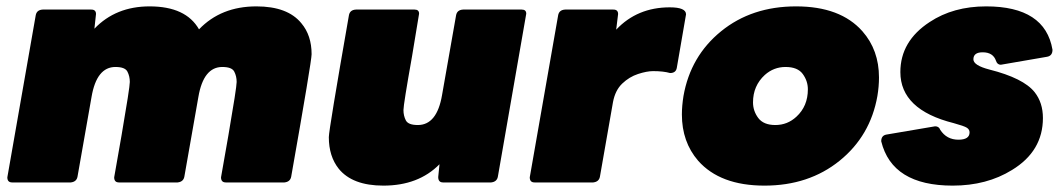

<svg xmlns="http://www.w3.org/2000/svg" viewBox="-20 -572 3320 602"><path d="M872 0H688Q673 0 673 -16L696 -147Q722 -298 722 -315Q722 -333 714.5 -347.5Q707 -362 677 -362Q618 -362 602 -268L558 -18Q555 -2 537 0H353Q338 0 338 -16L361 -147Q387 -298 387 -315Q387 -333 379.5 -347.5Q372 -362 342 -362Q283 -362 267 -268L223 -18Q220 -2 202 0H18Q3 0 3 -16L92 -524Q95 -541 114 -542H266Q281 -542 281 -528L276 -482Q343 -552 449 -552Q563 -552 604 -480Q673 -552 784 -552Q882 -552 925 -499Q957 -461 957 -402Q957 -380 893 -18Q890 -2 872 0Z M1182 10Q1085 10 1042 -43Q1011 -82 1011 -142Q1011 -164 1074 -524Q1077 -541 1096 -542H1280Q1294 -542 1294 -529L1272 -396Q1245 -244 1245 -227Q1245 -209 1252.5 -194.5Q1260 -180 1290 -180Q1350 -180 1366 -274L1410 -524Q1413 -541 1432 -542H1616Q1630 -542 1630 -529L1541 -18Q1538 -2 1520 0H1369Q1354 0 1354 -17L1358 -57Q1292 10 1182 10Z M1840 0H1656Q1641 0 1641 -16L1730 -524Q1733 -541 1752 -542H1903Q1918 -542 1918 -528L1912 -479Q1978 -549 2080 -549Q2131 -549 2131 -527L2102 -359Q2099 -343 2081 -343Q2060 -349 2028 -349Q2008 -349 1980.5 -340Q1953 -331 1931 -310Q1909 -289 1902 -252L1861 -18Q1858 -2 1840 0Z M2377 10Q2238 10 2169 -68Q2118 -127 2118 -213Q2118 -240 2123 -271Q2145 -396 2241 -474Q2337 -552 2476 -552Q2615 -552 2684 -474Q2736 -415 2736 -329Q2736 -301 2731 -271Q2709 -146 2612.5 -68Q2516 10 2377 10ZM2411 -180Q2449 -180 2477 -206Q2513 -239 2513 -292Q2513 -318 2497 -340Q2481 -362 2443 -362Q2406 -362 2378 -337Q2341 -303 2341 -251Q2341 -224 2357.5 -202Q2374 -180 2411 -180Z M2967 10Q2777 10 2743 -129Q2743 -147 2759 -150L2912 -176Q2924 -176 2928 -165Q2948 -134 2985 -134Q3020 -134 3020 -157Q3020 -166 3011.5 -171.5Q3003 -177 2970 -186Q2803 -228 2803 -346Q2803 -443 2895 -503Q2969 -552 3072 -552Q3257 -552 3280 -416Q3280 -397 3263 -394L3118 -369Q3107 -369 3103 -381Q3094 -408 3061 -408Q3032 -408 3032 -386Q3032 -367 3082 -354Q3189 -327 3224 -283Q3250 -250 3250 -202Q3250 -98 3153 -39Q3074 10 2967 10Z"/></svg>

Font: YamahaIndonesia935. App Black
Style: Italic
Weight: 900
Italic angle: -10°
Designer: Dalton Maag Ltd
Foundry: Dalton Maag Ltd
Version: Version 1.002; January 01, 2024; Regular/Italic